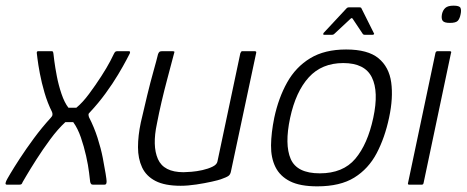

<svg xmlns="http://www.w3.org/2000/svg" viewBox="-54 -653 1651 679"><path d="M-30 0Q-33 0 -34 -2Q-35 -4 -34 -7Q-33 -10 -32 -13Q-31 -16 -18 -38Q-5 -60 16.5 -93Q38 -126 66 -164Q94 -202 126 -237Q131 -242 131.5 -247Q132 -252 130 -257Q114 -289 103.5 -325Q93 -361 87 -393Q81 -425 78.5 -445.5Q76 -466 76 -466Q76 -472 81 -472H128Q131 -472 132.5 -471Q134 -470 135 -463Q135 -461 138 -438Q141 -415 147 -383.5Q153 -352 163.5 -321Q174 -290 188 -272Q195 -272 202 -272Q209 -272 216 -272Q238 -290 261 -321Q284 -352 304 -383Q324 -414 336 -437Q348 -460 349 -463Q352 -469 354.5 -470.5Q357 -472 362 -472H400Q403 -472 405 -471Q407 -470 405 -464Q404 -462 393 -441Q382 -420 363.5 -389Q345 -358 319.5 -323Q294 -288 264 -256Q259 -252 259 -247.5Q259 -243 261 -238Q279 -203 291 -165.5Q303 -128 309.5 -94.5Q316 -61 319.5 -39Q323 -17 323 -12Q323 -6 321.5 -3Q320 0 316 0H275Q271 0 269 -1.5Q267 -3 265 -9Q264 -17 261 -42.5Q258 -68 250.5 -101.5Q243 -135 232 -167Q221 -199 205 -221Q199 -221 195 -221Q191 -221 187 -221Q183 -221 177 -221Q150 -196 123.5 -160Q97 -124 75 -89.5Q53 -55 39.5 -32Q26 -9 26 -9Q24 -3 21.5 -1.5Q19 0 15 0Z M585 4Q529 4 496 -13Q463 -30 448.5 -61Q434 -92 434 -132.5Q434 -173 444 -220Q455 -268 466.5 -315.5Q478 -363 489 -402Q500 -441 505 -462Q508 -469 511 -470.5Q514 -472 521 -472H553Q560 -472 562 -471Q564 -470 561 -462Q559 -455 552.5 -430Q546 -405 536.5 -369.5Q527 -334 517.5 -293.5Q508 -253 501 -216Q484 -137 504.5 -90.5Q525 -44 595 -44Q604 -44 623 -45.5Q642 -47 662 -51.5Q682 -56 697.5 -63.5Q713 -71 715 -82L796 -465Q798 -468 799 -470Q800 -472 802 -472H847Q849 -472 851 -471Q853 -470 852 -466L763 -48Q761 -36 754 -31Q747 -26 727 -19Q719 -16 694.5 -10.5Q670 -5 640 -0.5Q610 4 585 4Z M1068 6Q1007 6 971.5 -12Q936 -30 920 -62.5Q904 -95 904.5 -139Q905 -183 916 -237Q931 -307 961.5 -361.5Q992 -416 1043 -447Q1094 -478 1170 -478Q1247 -478 1284.5 -447Q1322 -416 1329.5 -361.5Q1337 -307 1322 -237Q1307 -166 1278 -111Q1249 -56 1199 -25Q1149 6 1068 6ZM1077 -40Q1159 -40 1202.5 -91.5Q1246 -143 1266 -236Q1286 -329 1261 -379.5Q1236 -430 1160 -430Q1084 -430 1038 -379.5Q992 -329 972 -236Q952 -142 974 -91Q996 -40 1077 -40ZM1092 -530Q1089 -530 1089 -532Q1089 -534 1090 -536L1172 -624Q1175 -627 1179 -627H1218Q1223 -627 1224 -624L1268 -536Q1270 -534 1268.5 -532Q1267 -530 1264 -530H1235Q1231 -530 1229 -533L1193 -587Q1190 -591 1186 -587L1128 -533Q1125 -530 1121 -530Z M1575 -603Q1572 -587 1565 -579.5Q1558 -572 1537 -572Q1517 -572 1511.5 -579.5Q1506 -587 1509 -603Q1512 -617 1521 -625Q1530 -633 1550 -633Q1571 -633 1574.5 -625Q1578 -617 1575 -603ZM1444 -6Q1443 0 1438 0H1393Q1387 0 1389 -6L1486 -466Q1488 -472 1493 -472H1538Q1539 -472 1541 -470.5Q1543 -469 1541 -466Z"/></svg>

Font: Glory Light
Style: Italic
Weight: 300
Italic angle: -12°
Version: Version 1.011